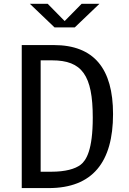

<svg xmlns="http://www.w3.org/2000/svg" viewBox="-20 -960 660 980"><path d="M91 0H228.5C452.5 0 557 -132.5 557 -378C557 -609.5 460 -730 254.5 -730H91ZM132.5 -940.5H223.5L310 -852.5L396.5 -940.5H487.5L361.5 -820H258.5ZM187.5 -83.5V-652H245.5C399 -652 453.5 -575.5 453.5 -359.5C453.5 -194 420 -141.5 392 -119.5C363.5 -97.5 313.5 -83.5 242 -83.5Z"/></svg>

Font: Monaspace Argon
Style: Regular
Weight: 400
Designer: Riley Cran & the Lettermatic Team
Foundry: Lettermatic
Version: Version 1.200 (Monaspace Argon)